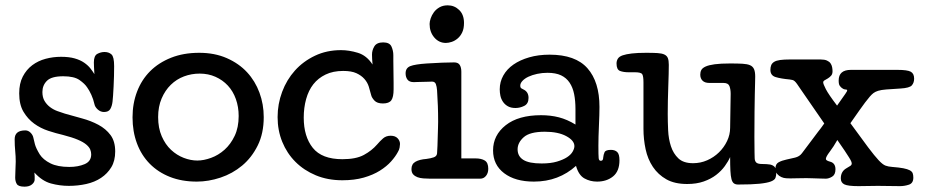

<svg xmlns="http://www.w3.org/2000/svg" viewBox="-20 -670 3480 720"><path d="M109 -23Q110 -15 110 -9Q110 -3 110 3Q110 13 100 21.5Q90 30 72 30Q49 30 43 20Q37 10 37 -4Q37 -22 38 -36Q39 -50 39 -64Q39 -84 37 -104Q35 -124 35 -148Q35 -181 75 -181Q86 -181 94.5 -172.5Q103 -164 105 -154Q107 -144 111 -129Q115 -114 129 -91Q142 -71 169 -57.5Q196 -44 240 -44Q273 -44 297.5 -54.5Q322 -65 322 -91Q322 -100 318.5 -109Q315 -118 304 -127.5Q293 -137 272 -146Q251 -155 216 -164Q190 -170 161 -179.5Q132 -189 108 -206.5Q84 -224 68 -251Q52 -278 52 -320Q52 -357 65.5 -383Q79 -409 101 -425.5Q123 -442 151 -449.5Q179 -457 209 -457Q239 -457 260 -451Q281 -445 295.5 -435Q310 -425 319 -413.5Q328 -402 334 -392Q333 -405 332.5 -419Q332 -433 332 -436Q332 -461 345 -468Q358 -475 372 -475Q388 -475 398 -466Q408 -457 408 -422Q408 -405 407.5 -385Q407 -365 406 -346Q405 -327 404 -311.5Q403 -296 402 -289Q400 -272 393.5 -261Q387 -250 370 -250Q357 -250 346.5 -259.5Q336 -269 334 -280Q330 -298 322.5 -314.5Q315 -331 307 -342Q298 -356 278 -370Q258 -384 217 -384Q173 -384 156 -367Q139 -350 139 -325Q139 -305 147 -291.5Q155 -278 167.5 -268.5Q180 -259 195 -253.5Q210 -248 223 -244Q254 -235 287.5 -226Q321 -217 349 -202Q377 -187 394.5 -163.5Q412 -140 412 -102Q412 -67 397.5 -43Q383 -19 359 -3Q335 13 303.5 20Q272 27 238 27Q204 27 171 18Q138 9 109 -23Z M969 -231Q969 -170 946.5 -124.5Q924 -79 888 -49Q852 -19 807 -4Q762 11 718 11Q662 11 617.5 -6.5Q573 -24 541.5 -56Q510 -88 493.5 -132.5Q477 -177 477 -230Q477 -282 494 -326.5Q511 -371 543 -403Q575 -435 621.5 -453.5Q668 -472 727 -472Q785 -472 830.5 -452Q876 -432 906.5 -399Q937 -366 953 -322.5Q969 -279 969 -231ZM729 -394Q698 -394 670 -383.5Q642 -373 620.5 -352Q599 -331 586 -300.5Q573 -270 573 -231Q573 -190 586.5 -159Q600 -128 621.5 -108Q643 -88 669 -78Q695 -68 720 -68Q744 -68 771.5 -78Q799 -88 822 -108.5Q845 -129 860 -160.5Q875 -192 875 -235Q875 -269 864.5 -298.5Q854 -328 834.5 -349Q815 -370 788 -382Q761 -394 729 -394Z M1377 -428Q1376 -439 1375.5 -449Q1375 -459 1375 -465Q1375 -482 1384 -496.5Q1393 -511 1417 -511Q1441 -511 1448 -495.5Q1455 -480 1455 -463Q1455 -460 1455 -441.5Q1455 -423 1455.5 -401Q1456 -379 1456 -359Q1456 -339 1456 -335Q1456 -306 1447.5 -294Q1439 -282 1416 -282Q1394 -282 1384 -293Q1374 -304 1372 -313Q1368 -329 1363 -345Q1358 -361 1346.5 -374Q1335 -387 1316.5 -395.5Q1298 -404 1267 -404Q1229 -404 1201 -390.5Q1173 -377 1155 -354Q1137 -331 1128 -298.5Q1119 -266 1119 -229Q1119 -158 1153 -115.5Q1187 -73 1264 -73Q1315 -73 1344.5 -89Q1374 -105 1394 -128Q1405 -141 1416.5 -151Q1428 -161 1445 -161Q1462 -161 1471 -151.5Q1480 -142 1480 -130Q1480 -125 1478.5 -116.5Q1477 -108 1472 -100Q1463 -83 1446.5 -64.5Q1430 -46 1404.5 -30Q1379 -14 1344 -4Q1309 6 1264 6Q1209 6 1164.5 -12.5Q1120 -31 1088 -63Q1056 -95 1038.5 -138Q1021 -181 1021 -231Q1021 -280 1038 -325.5Q1055 -371 1086 -405.5Q1117 -440 1161 -461Q1205 -482 1259 -482Q1289 -482 1322 -472Q1355 -462 1377 -428Z M1710 -76H1763Q1785 -76 1798 -68Q1811 -60 1811 -37Q1811 -21 1802.5 -10.5Q1794 0 1781 0H1592Q1580 0 1567.5 -1Q1555 -2 1545.5 -5.5Q1536 -9 1529.5 -16Q1523 -23 1523 -36Q1523 -55 1538 -63.5Q1553 -72 1579 -74Q1595 -76 1606.5 -80Q1618 -84 1619 -95Q1620 -106 1620.5 -123Q1621 -140 1621.5 -157.5Q1622 -175 1622.5 -190Q1623 -205 1623 -213Q1623 -247 1622 -272.5Q1621 -298 1619 -331Q1618 -345 1614.5 -354.5Q1611 -364 1600 -364Q1597 -364 1587 -363.5Q1577 -363 1566 -363Q1555 -363 1545 -362.5Q1535 -362 1532 -362Q1515 -362 1508 -371.5Q1501 -381 1501 -395Q1501 -415 1518.5 -422Q1536 -429 1581 -432Q1610 -434 1638 -435Q1666 -436 1683 -436Q1698 -436 1704 -426.5Q1710 -417 1710 -401ZM1591 -580Q1591 -589 1595 -601Q1599 -613 1607 -624Q1615 -635 1628 -642.5Q1641 -650 1659 -650Q1684 -650 1702 -632.5Q1720 -615 1720 -584Q1720 -563 1713.5 -549Q1707 -535 1696.5 -526Q1686 -517 1674 -513Q1662 -509 1652 -509Q1626 -509 1608.5 -529.5Q1591 -550 1591 -580Z M2138 -261Q2138 -292 2133 -317Q2128 -342 2116 -360Q2104 -378 2084 -387.5Q2064 -397 2033 -397Q2013 -397 1994.5 -393Q1976 -389 1962 -382.5Q1948 -376 1939.5 -367Q1931 -358 1931 -349Q1931 -341 1935.5 -338.5Q1940 -336 1942 -335Q1962 -326 1962 -303Q1962 -281 1946 -273Q1930 -265 1913 -265Q1896 -265 1884.5 -271.5Q1873 -278 1866 -288.5Q1859 -299 1856.5 -311Q1854 -323 1854 -335Q1854 -363 1867.5 -387Q1881 -411 1905.5 -428Q1930 -445 1964.5 -455Q1999 -465 2041 -465Q2138 -465 2183 -414Q2228 -363 2228 -269Q2228 -257 2227.5 -238Q2227 -219 2226 -198.5Q2225 -178 2224.5 -158.5Q2224 -139 2224 -124Q2224 -87 2225 -77Q2226 -67 2233 -67Q2238 -67 2240 -70.5Q2242 -74 2242 -79Q2243 -90 2247 -99Q2251 -108 2271 -108Q2286 -108 2294.5 -100Q2303 -92 2303 -69Q2303 -28 2279 -8.5Q2255 11 2219 11Q2193 11 2171.5 -1Q2150 -13 2140 -48Q2108 -19 2068.5 -4Q2029 11 1982 11Q1912 11 1870.5 -20.5Q1829 -52 1829 -106Q1829 -163 1876.5 -200.5Q1924 -238 2009 -238Q2045 -238 2076 -230Q2107 -222 2138 -203ZM1921 -110Q1921 -84 1942.5 -70.5Q1964 -57 2011 -57Q2045 -57 2068.5 -64Q2092 -71 2106.5 -80.5Q2121 -90 2127.5 -101.5Q2134 -113 2134 -122Q2134 -143 2103.5 -159.5Q2073 -176 2023 -176Q1967 -176 1944 -155.5Q1921 -135 1921 -110Z M2720 -318Q2720 -335 2715.5 -347Q2711 -359 2693 -359H2640Q2623 -359 2614.5 -367.5Q2606 -376 2606 -390Q2606 -400 2610 -407.5Q2614 -415 2626 -420.5Q2638 -426 2660 -429Q2682 -432 2718 -432Q2746 -432 2764 -431Q2782 -430 2792.5 -425.5Q2803 -421 2807.5 -411Q2812 -401 2812 -383Q2812 -372 2811.5 -357Q2811 -342 2810.5 -316Q2810 -290 2809.5 -251.5Q2809 -213 2809 -156Q2809 -116 2809.5 -98.5Q2810 -81 2810 -78Q2810 -67 2815.5 -61Q2821 -55 2838 -55Q2845 -55 2854.5 -54.5Q2864 -54 2868 -53Q2878 -51 2884.5 -44.5Q2891 -38 2891 -22Q2891 -11 2888 -3Q2885 5 2871 10.5Q2857 16 2828 19Q2799 22 2748 22Q2738 22 2732 17.5Q2726 13 2723 1.5Q2720 -10 2719 -30Q2718 -50 2718 -81Q2711 -65 2698 -47Q2685 -29 2665.5 -14Q2646 1 2619 10.5Q2592 20 2557 20Q2510 20 2479 2.5Q2448 -15 2428.5 -44Q2409 -73 2401 -110.5Q2393 -148 2393 -187V-361Q2393 -384 2388.5 -391.5Q2384 -399 2361 -399H2337Q2318 -399 2305 -404Q2292 -409 2292 -432Q2292 -442 2297 -450Q2302 -458 2315 -462.5Q2328 -467 2349.5 -469.5Q2371 -472 2403 -472Q2429 -472 2445.5 -471Q2462 -470 2471.5 -465.5Q2481 -461 2484.5 -452Q2488 -443 2488 -427Q2488 -414 2487.5 -392Q2487 -370 2486 -344Q2485 -318 2484.5 -291.5Q2484 -265 2484 -243Q2484 -214 2485.5 -181.5Q2487 -149 2496 -121.5Q2505 -94 2524 -76Q2543 -58 2579 -58Q2607 -58 2632 -69Q2657 -80 2676 -98.5Q2695 -117 2706.5 -141Q2718 -165 2718 -191Z M3154 -39Q3162 -44 3168 -47.5Q3174 -51 3174 -57Q3174 -60 3172 -65Q3170 -70 3164 -79.5Q3158 -89 3147.5 -105Q3137 -121 3120 -145Q3106 -120 3091.5 -101Q3077 -82 3077 -74Q3077 -68 3092 -64Q3113 -59 3113 -35Q3113 -15 3100.5 -7.5Q3088 0 3077 0Q3065 0 3056.5 -0.5Q3048 -1 3040.5 -1Q3033 -1 3024.5 -1.5Q3016 -2 3004 -2Q2982 -2 2970 -1.5Q2958 -1 2944 -1Q2938 -1 2928.5 -1.5Q2919 -2 2910 -6Q2901 -10 2894.5 -17.5Q2888 -25 2888 -39Q2888 -55 2900 -61.5Q2912 -68 2928.5 -71.5Q2945 -75 2961.5 -79Q2978 -83 2987 -95Q3015 -132 3028 -149.5Q3041 -167 3047.5 -175.5Q3054 -184 3058 -189Q3062 -194 3071 -207L2982 -336Q2974 -348 2969 -355Q2964 -362 2960 -365.5Q2956 -369 2952 -370Q2948 -371 2941 -372Q2908 -375 2888.5 -381Q2869 -387 2869 -408Q2869 -418 2872 -425.5Q2875 -433 2883 -438Q2891 -443 2905.5 -445Q2920 -447 2943 -447H3057Q3072 -447 3081 -443Q3090 -439 3094.5 -432.5Q3099 -426 3100.5 -418Q3102 -410 3102 -403Q3102 -392 3096.5 -386Q3091 -380 3084.5 -376Q3078 -372 3072.5 -369Q3067 -366 3067 -361Q3067 -355 3077 -335.5Q3087 -316 3119 -274L3150 -318Q3155 -325 3156 -327.5Q3157 -330 3157 -332Q3157 -334 3150 -334.5Q3143 -335 3137 -340Q3133 -343 3129 -348.5Q3125 -354 3125 -368Q3125 -408 3171 -408H3345Q3383 -408 3395.5 -401Q3408 -394 3408 -375Q3408 -360 3399.5 -350Q3391 -340 3356 -338Q3323 -336 3303.5 -334.5Q3284 -333 3273 -329.5Q3262 -326 3255.5 -321Q3249 -316 3242 -308Q3240 -305 3236 -300.5Q3232 -296 3224 -285.5Q3216 -275 3203 -256.5Q3190 -238 3169 -208Q3211 -150 3235.5 -117.5Q3260 -85 3275 -69Q3290 -53 3300.5 -49Q3311 -45 3326 -44Q3352 -42 3367.5 -39Q3383 -36 3391.5 -31.5Q3400 -27 3402.5 -20.5Q3405 -14 3405 -4Q3405 17 3388.5 22.5Q3372 28 3355 28Q3330 28 3312.5 27.5Q3295 27 3272 27Q3255 27 3235.5 27.5Q3216 28 3199 28Q3160 28 3146.5 21.5Q3133 15 3133 -1Q3133 -27 3154 -39Z"/></svg>

Font: Life Savers ExtraBold
Style: Regular
Weight: 800
Designer: Pablo Impallari, Rodrigo Fuenzalida, Brenda Gallo
Foundry: Pablo Impallari, Rodrigo Fuenzalida, Brenda Gallo
Version: Version 3.001; ttfautohint (v0.95) -l 8 -r 50 -G 200 -x 14 -